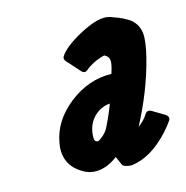

<svg xmlns="http://www.w3.org/2000/svg" viewBox="-52 -803 448 463"><g transform="rotate(-10 172.0 -572.0)"><path d="M209 -546.4Q194.3 -544.4 181.2 -534.7Q155.3 -514.2 155.3 -479.5Q155.3 -474.6 155.8 -471.2Q156.7 -461.9 164.1 -461.9Q167 -461.9 171.9 -466.3Q185.5 -478 190.4 -491.2Q202.6 -522.5 209 -546.4ZM267.6 -479Q283.2 -493.2 289.1 -505.9Q293.9 -516.1 304.7 -511.7L336.9 -496.1Q347.2 -490.2 342.8 -481.4Q335.4 -468.3 325.7 -455.6Q283.7 -400.4 234.4 -390.6Q233.4 -390.6 231.4 -390.6Q215.8 -390.6 211.9 -396.5L200.7 -417Q193.8 -410.6 185.1 -404.8Q149.9 -382.8 118.2 -396.5Q72.8 -416.5 72.3 -463.9Q72.3 -467.8 72.8 -472.7Q76.7 -526.9 122.1 -569.8Q168 -612.8 225.1 -616.2L226.6 -623Q230 -639.2 229 -647.9Q227.5 -658.7 215.8 -663.1Q212.9 -662.1 208.5 -660.6Q183.1 -649.9 168.9 -634.8Q163.1 -629.4 156.2 -633.8L125 -663.1Q124 -663.6 122.6 -665Q116.2 -671.4 119.1 -677.7Q119.1 -678.2 119.6 -678.7Q130.9 -699.7 169.4 -725.6Q218.8 -758.3 245.1 -752H245.6Q257.8 -749 267.1 -746.1Q276.4 -743.2 287.8 -737.8Q299.3 -732.4 306.9 -722.9Q314.5 -713.4 317.4 -700.2Q321.3 -679.7 314.9 -639.6Q302.2 -561 267.6 -479Z"/></g></svg>

Font: Allan
Style: Bold
Weight: 700
Version: Version 1.005